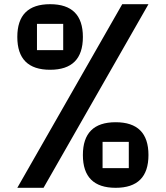

<svg xmlns="http://www.w3.org/2000/svg" viewBox="-20 -895 790 915"><path d="M562.5 -875H687.5L187.5 0H62.5ZM62.5 -718.8Q62.5 -875 218.8 -875Q375 -875 375 -718.8Q375 -562.5 218.8 -562.5Q62.5 -562.5 62.5 -718.8ZM375 -156.2Q375 -312.5 531.2 -312.5Q687.5 -312.5 687.5 -156.2Q687.5 0 531.2 0Q375 0 375 -156.2ZM281.2 -656.2V-781.2H156.2V-656.2ZM593.8 -93.8V-218.8H468.8V-93.8Z"/></svg>

Font: Oldtimer
Style: Regular
Weight: 400
Designer: GGBotNet
Foundry: GGBotNet
Version: 1.00